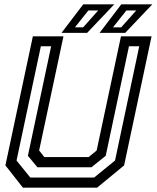

<svg xmlns="http://www.w3.org/2000/svg" viewBox="-20 -868 724 888"><path d="M86 0 5 -103 132 -700H273.5L161 -172L185 -141.5H390L427 -172L539.5 -700H681L554 -103L429 0ZM120 -47H415.5L512 -125.5L624 -654H576.5L469 -147.5L403 -94.5H153L109 -147.5L216.5 -654H169L56.5 -125.5ZM440.5 -716 541 -848H684.5L559 -716ZM326.5 -741.5H364.5L434 -819.5H388.5ZM264.5 -716 365 -848H508.5L383 -716ZM502.5 -741.5H540.5L610 -819.5H564.5Z"/></svg>

Font: Tourney Thin Medium
Style: Italic
Weight: 500
Italic angle: -12°
Version: Version 1.015